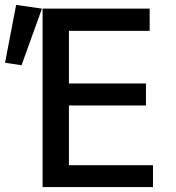

<svg xmlns="http://www.w3.org/2000/svg" viewBox="-94 -760 714 780"><path d="M79 -725H514V-634.5H186V-421H499V-331.5H186V-89H527.5V0H79ZM76.5 -725 -6.5 -495 -73.5 -505 -28.5 -740Z"/></svg>

Font: JuliaMono Medium
Style: Regular
Weight: 500
Monospace: yes
Designer: cormullion
Foundry: corm
Version: Version 0.054; ttfautohint (v1.8.4)